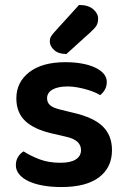

<svg xmlns="http://www.w3.org/2000/svg" viewBox="-20 -740 510 775"><path d="M432 -134Q432 -64 380 -24.5Q328 15 228 15Q187 15 153.5 9Q120 3 95.5 -8.5Q71 -20 57.5 -36.5Q44 -53 44 -73Q44 -92 52.5 -106Q61 -120 75 -129Q103 -111 139.5 -97Q176 -83 224 -83Q265 -83 286 -96.5Q307 -110 307 -134Q307 -175 247 -188L191 -201Q117 -218 81.5 -252Q46 -286 46 -343Q46 -408 98 -448.5Q150 -489 244 -489Q280 -489 310.5 -483.5Q341 -478 363.5 -467.5Q386 -457 398.5 -442.5Q411 -428 411 -409Q411 -391 403 -377.5Q395 -364 384 -356Q375 -362 360.5 -368Q346 -374 328.5 -379Q311 -384 291.5 -387.5Q272 -391 253 -391Q214 -391 192 -378.5Q170 -366 170 -343Q170 -326 182.5 -315Q195 -304 226 -297L275 -285Q358 -266 395 -229.5Q432 -193 432 -134ZM299 -720Q336 -720 356 -703Q376 -686 376 -665Q376 -646 368 -634.5Q360 -623 341 -606L248 -522Q216 -522 198.5 -538Q181 -554 181 -573Q181 -584 185.5 -592Q190 -600 200 -611Z"/></svg>

Font: Baloo Thambi 2 SemiBold
Style: Regular
Weight: 600
Designer: Aadarsh Rajan and Ek Type
Foundry: Ek Type
Version: Version 1.640;hotconv 1.0.111;makeotfexe 2.5.65597; ttfautoh